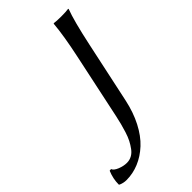

<svg xmlns="http://www.w3.org/2000/svg" viewBox="-399 -722 969 969"><g transform="rotate(-45 85.0 -238.0)"><path d="M85 -95.2 159.2 -444.8Q185.1 -565.9 191.9 -645L193.8 -647.9Q211.9 -645 245.1 -645Q278.3 -645 296.9 -647.9L297.9 -645Q274.9 -584.5 245.1 -444.8L174.8 -116.2Q159.7 -45.4 130.9 10.3Q102.1 65.9 64.5 100.8Q26.9 135.7 -16.6 153.8Q-60.1 171.9 -106 171.9Q-127 171.9 -147 163.1L-149.9 160.2Q-149.9 118.2 -132.8 78.1L-122.1 77.1Q-117.2 91.3 -91.8 101.6Q-66.4 111.8 -43 111.8Q-23.9 111.8 -7.6 103Q8.8 94.2 21.2 77.1Q33.7 60.1 43.2 41.7Q52.7 23.4 61 -2.9Q69.3 -29.3 74.2 -48.8Q79.1 -68.4 85 -95.2Z"/></g></svg>

Font: Linear Smooth
Style: Italic
Weight: 400
Designer: Philipp H. Poll, Flanker
Foundry: Philipp H. Poll, reworked by Flanker
Version: Version 1.061 | FøM Fix